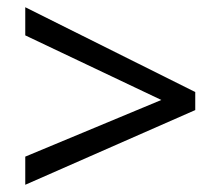

<svg xmlns="http://www.w3.org/2000/svg" viewBox="-20 -628 612 532"><path d="M50 -194V-116L521 -323V-373L50 -608V-530L427 -351Z"/></svg>

Font: Noto Sans EgyptHiero
Style: Regular
Weight: 400
Designer: Monotype Design Team
Foundry: Monotype Imaging Inc.
Version: Version 2.002